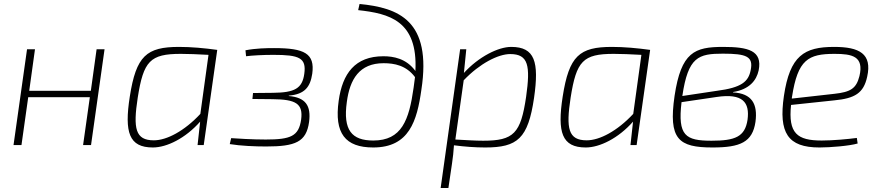

<svg xmlns="http://www.w3.org/2000/svg" viewBox="-20 -730 4435 966"><path d="M466 -482 437 -273H127L156 -482H116L48 0H88L122 -241H432L398 0H438L506 -482Z M881 -494C717 -494 665 -449 633 -244C605 -64 629 12 749 12C819 12 913 -34 987 -118L974 0H1005L1073 -479C1008 -488 942 -494 881 -494ZM988 -157C908 -71 819 -24 754 -24C661 -24 649 -83 673 -239C702 -423 735 -459 890 -459C930 -459 971 -457 1029 -454Z M1359 -488C1320 -488 1267 -487 1215 -477L1218 -447C1248 -451 1304 -454 1355 -454C1486 -454 1522 -439 1511 -359C1501 -285 1463 -264 1353 -263L1253 -262L1250 -232L1351 -231C1468 -230 1506 -209 1495 -128C1483 -45 1443 -28 1317 -28C1248 -28 1172 -33 1143 -35L1136 -5C1190 4 1263 7 1319 7C1467 7 1521 -16 1535 -116C1546 -199 1517 -240 1432 -247L1434 -249C1514 -256 1541 -293 1551 -359C1565 -461 1512 -488 1359 -488Z M1789 -710 1782 -679C1938 -662 2083 -626 2070 -373C2024 -436 1959 -447 1909 -447C1766 -447 1703 -360 1684 -223C1661 -59 1717 12 1858 12C2039 12 2078 -122 2100 -278C2154 -628 1984 -691 1789 -710ZM1858 -23C1750 -23 1705 -75 1725 -217C1740 -331 1788 -412 1910 -412C1964 -412 2024 -401 2068 -342C2066 -325 2064 -308 2061 -289C2038 -125 2001 -23 1858 -23Z M2552 -494C2487 -494 2389 -445 2314 -363L2326 -482H2295L2197 216H2236L2254 94C2259 59 2262 35 2264 1C2317 8 2371 12 2421 12C2584 12 2637 -33 2667 -238C2693 -419 2671 -494 2552 -494ZM2627 -243C2600 -59 2565 -22 2411 -22C2370 -22 2329 -25 2271 -28L2313 -326C2394 -411 2487 -458 2547 -458C2639 -458 2649 -399 2627 -243Z M3059 -494C2895 -494 2843 -449 2811 -244C2783 -64 2807 12 2927 12C2997 12 3091 -34 3165 -118L3152 0H3183L3251 -479C3186 -488 3120 -494 3059 -494ZM3166 -157C3086 -71 2997 -24 2932 -24C2839 -24 2827 -83 2851 -239C2880 -423 2913 -459 3068 -459C3108 -459 3149 -457 3207 -454Z M3797 -376C3817 -476 3744 -494 3618 -494C3475 -494 3407 -468 3374 -248C3342 -29 3394 12 3565 12C3705 12 3766 -15 3781 -117C3793 -207 3763 -260 3668 -265V-267C3750 -280 3786 -325 3797 -376ZM3586 -273 3413 -247C3442 -444 3494 -460 3617 -460C3735 -460 3771 -446 3757 -378C3746 -319 3711 -289 3586 -273ZM3741 -127C3728 -42 3679 -22 3560 -22C3429 -22 3389 -47 3409 -216L3585 -242C3717 -262 3753 -215 3741 -127Z M4177 -494C4026 -494 3954 -450 3924 -247C3897 -62 3943 12 4103 12C4158 12 4254 4 4295 -8L4291 -36C4246 -30 4171 -23 4114 -23C3991 -23 3945 -59 3960 -202L4177 -225C4281 -235 4325 -261 4343 -344C4369 -460 4303 -494 4177 -494ZM4304 -347C4288 -284 4259 -267 4178 -258L3964 -234C3964 -238 3964 -241 3965 -244C3994 -430 4046 -459 4179 -459C4267 -459 4328 -447 4304 -347Z"/></svg>

Font: Exo 2 Extra Light
Style: Italic
Weight: 250
Italic angle: -8°
Designer: Natanael Gama
Version: Version 1.001;PS 001.001;hotconv 1.0.88;makeotf.lib2.5.64775